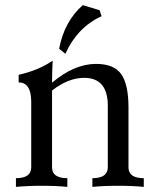

<svg xmlns="http://www.w3.org/2000/svg" viewBox="-20 -733 589 753"><path d="M543.9 0Q503.4 -4.4 444.3 -4.4Q385.3 -4.4 342.3 0V-34.2Q402.3 -34.2 402.8 -76.7V-317.9Q402.8 -427.7 310.1 -427.7Q247.6 -427.7 184.1 -377.9V-76.7Q184.1 -34.2 244.1 -34.2V0Q203.6 -4.4 144.5 -4.4Q85.4 -4.4 42.5 0V-34.2Q102.5 -34.2 102.5 -76.7V-334.5Q102.1 -409.7 53.2 -409.7V-439.5Q133.3 -458 186.5 -495.1Q184.1 -448.7 184.1 -408.7Q271.5 -482.4 356.4 -482.4Q427.7 -482.4 455.8 -441.7Q483.9 -400.9 483.9 -311.5V-76.7Q483.9 -34.2 543.9 -34.2ZM236.3 -522 211.9 -542Q232.4 -649.4 304.7 -712.9L370.6 -692.9L378.4 -669.4Q283.7 -626.5 236.3 -522Z"/></svg>

Font: Almanac
Style: Regular
Weight: 400
Designer: Eden's Almanac
Version: Version 3.501;March 28, 2021;FontCreator 13.0.0.2683 64-bit